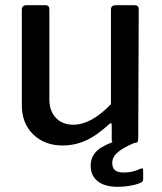

<svg xmlns="http://www.w3.org/2000/svg" viewBox="-20 -550 623 739"><path d="M526 98Q531 98 531 107V140Q531 148 524 152Q511 159 485.5 164Q460 169 433 169Q383 169 356 147.5Q329 126 329 88Q329 58 347.5 36.5Q366 15 413 -3Q410 -6 410 -13V-69Q410 -81 400 -72Q351 -27 309 -8.5Q267 10 221 10Q152 10 108 -32.5Q64 -75 64 -145V-512Q64 -530 82 -530H155Q170 -530 170 -514V-167Q170 -123 195 -96.5Q220 -70 262 -70Q331 -70 407 -149V-513Q407 -530 426 -530H498Q514 -530 514 -514L512 -14Q512 0 500 0H497Q451 20 431.5 37.5Q412 55 412 77Q412 96 422.5 105Q433 114 457 114Q491 114 519 100Q525 98 526 98Z"/></svg>

Font: Libre Franklin Medium
Style: Regular
Weight: 500
Designer: Pablo Impallari, Rodrigo Fuenzalida
Foundry: Impallari Type
Version: Version 1.002; ttfautohint (v1.5)